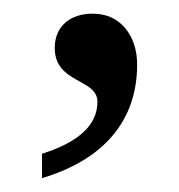

<svg xmlns="http://www.w3.org/2000/svg" viewBox="-20 -164 262 281"><path d="M180.7 -69.3C180.7 -90.8 174.8 -108.9 163.1 -123C150.9 -137.2 135.3 -144 115.2 -144C84 -144 60.1 -126.5 60.1 -93.8C60.1 -41.5 122.6 -49.3 122.6 -15.1C122.6 18.6 95.7 43.9 41.5 61V96.7C133.3 69.3 180.7 11.2 180.7 -69.3Z"/></svg>

Font: Noto Naskh Arabic
Style: Regular
Weight: 400
Designer: Monotype Design Team
Foundry: Monotype Imaging Inc.
Version: Version 1.07